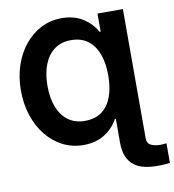

<svg xmlns="http://www.w3.org/2000/svg" viewBox="-99 -824 1011 1115"><g transform="rotate(-10 406.5 -266.0)"><path d="M699.2 -727.5V33.4Q699.4 65.3 722.7 76.1Q746 86.9 775.8 86.7Q785.2 86.9 794.5 85.9Q803.9 85 813.1 83.8V199.6Q799.5 201.3 779.9 202.9Q760.3 204.6 735 204.1Q696.1 204.1 662.2 196.2Q628.2 188.3 602.8 169.1Q577.3 150 562.8 116.9Q548.2 83.8 548.2 33.4V-107.6H543Q516 -56.4 464.1 -23Q412.1 10.4 338.9 10.5Q272.3 10.5 216.5 -17.9Q160.7 -46.4 119.7 -97.4Q78.7 -148.3 56.2 -216.6Q33.8 -284.8 33.8 -364.5Q33.8 -443.5 56.6 -511.3Q79.4 -579.2 120.6 -629.9Q161.7 -680.6 217.5 -708.9Q273.2 -737.3 338.9 -737.3Q412.8 -737.3 464.5 -704.1Q516.1 -670.8 543 -621.1H549.4V-727.5ZM369.3 -126.2Q431 -126.2 470.6 -155.7Q510.2 -185.3 529.5 -238.8Q548.9 -292.3 548.6 -364.1Q548.9 -435.4 529 -489Q509 -542.7 469.3 -572.5Q429.6 -602.3 369.7 -602.1Q313.5 -602.3 273.4 -573.3Q233.3 -544.2 211.9 -490.7Q190.4 -437.1 190.4 -364.1Q190.4 -289 212.3 -235.7Q234.1 -182.5 274.2 -154.3Q314.3 -126.2 369.3 -126.2Z"/></g></svg>

Font: Inter Tight
Style: Regular
Weight: 400
Designer: Rasmus Andersson
Foundry: rsms
Version: Version 3.002